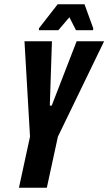

<svg xmlns="http://www.w3.org/2000/svg" viewBox="-20 -882 509 902"><path d="M69 0 121 -240 95 -688H224L214 -386H223L340 -688H469L252 -240L200 0ZM163 -740V-749L251 -862H377L418 -749L417 -740H337L306 -801L254 -740Z"/></svg>

Font: Saira ExtraCondensed ExtraBold
Style: Italic
Weight: 800
Width: 2
Italic angle: -12°
Designer: Hector Gatti with collaboration of the Omnibus-Type team
Foundry: Omnibus-Type
Version: Version 1.101